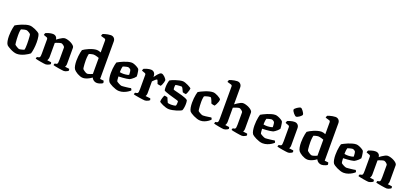

<svg xmlns="http://www.w3.org/2000/svg" viewBox="39 -1943 6599 3087"><g transform="rotate(20 3338.5 -400.0)"><path d="M260 0Q234 0 204.5 -9.5Q175 -19 147.5 -33Q120 -47 100 -60.5Q80 -74 73 -83Q57 -104 50 -144Q43 -184 43 -229Q43 -267 47 -303Q51 -339 57 -369Q63 -399 69 -417Q83 -426 110 -440Q137 -454 171 -467.5Q205 -481 239.5 -490.5Q274 -500 303 -500Q322 -500 347.5 -492.5Q373 -485 399 -473.5Q425 -462 446 -449Q467 -436 476 -425Q484 -410 489 -386.5Q494 -363 496 -335.5Q498 -308 498 -281Q498 -224 490.5 -170.5Q483 -117 472 -86Q460 -75 437 -60.5Q414 -46 384.5 -32Q355 -18 323 -9Q291 0 260 0ZM273 -85Q281 -85 296.5 -88.5Q312 -92 328 -96.5Q344 -101 352 -104Q358 -117 360 -145.5Q362 -174 362 -205Q362 -237 360.5 -273Q359 -309 356.5 -337Q354 -365 350 -371Q346 -377 332.5 -386.5Q319 -396 302 -404Q285 -412 271 -412Q261 -412 244.5 -408.5Q228 -405 212.5 -400.5Q197 -396 188 -392Q185 -385 182 -368.5Q179 -352 178 -332Q177 -312 177 -291Q177 -257 179 -222.5Q181 -188 184 -162.5Q187 -137 189 -131Q192 -128 202 -120.5Q212 -113 225 -105Q238 -97 251 -91Q264 -85 273 -85Z M753 0Q743 0 718 -3.5Q693 -7 664 -12Q635 -17 609.5 -22.5Q584 -28 572 -32Q572 -40 575.5 -48.5Q579 -57 582 -63L608 -68Q625 -71 631 -85.5Q637 -100 637 -146V-388Q637 -397 633 -404.5Q629 -412 620 -415L565 -435Q567 -448 570 -457Q573 -466 579 -472Q596 -480 630.5 -490Q665 -500 696 -500Q729 -500 750 -481.5Q771 -463 773 -431Q791 -444 815 -460.5Q839 -477 863 -488.5Q887 -500 905 -500Q928 -500 957.5 -491.5Q987 -483 1013.5 -468.5Q1040 -454 1057.5 -436.5Q1075 -419 1075 -402V-127Q1075 -106 1070 -91.5Q1065 -77 1060 -71L1133 -62Q1135 -58 1137.5 -50Q1140 -42 1140 -33Q1135 -26 1121 -18Q1107 -10 1092 -5Q1077 0 1065 0Q1055 0 1029 -3.5Q1003 -7 972.5 -12Q942 -17 915.5 -22.5Q889 -28 877 -32Q877 -41 880.5 -49.5Q884 -58 887 -63L909 -66Q919 -68 925.5 -74Q932 -80 935 -96.5Q938 -113 938 -146V-353Q938 -361 931 -370.5Q924 -380 913 -388Q902 -396 891.5 -401Q881 -406 875 -406Q868 -406 854 -402.5Q840 -399 824.5 -394Q809 -389 795 -383.5Q781 -378 774 -374V-135Q774 -115 768 -97.5Q762 -80 756 -71L824 -62Q826 -60 828.5 -51.5Q831 -43 831 -33Q826 -26 811.5 -18Q797 -10 780.5 -5Q764 0 753 0Z M1392 0Q1366 0 1340.5 -9Q1315 -18 1292 -31Q1269 -44 1252.5 -58Q1236 -72 1228 -82Q1212 -103 1205 -142.5Q1198 -182 1198 -227Q1198 -265 1202 -302Q1206 -339 1212 -368.5Q1218 -398 1224 -415Q1238 -426 1264 -440.5Q1290 -455 1322 -468.5Q1354 -482 1388 -491Q1422 -500 1452 -500Q1465 -500 1484 -495.5Q1503 -491 1520 -483V-688Q1520 -696 1516 -704.5Q1512 -713 1502 -715L1434 -735Q1436 -748 1440 -758Q1444 -768 1448 -772Q1458 -777 1481 -783.5Q1504 -790 1531 -795Q1558 -800 1579 -800Q1614 -800 1635.5 -778Q1657 -756 1657 -721V-79L1719 -73Q1721 -68 1724.5 -57.5Q1728 -47 1728 -36Q1720 -26 1702.5 -18Q1685 -10 1665.5 -5Q1646 0 1632 0Q1604 0 1584.5 -10.5Q1565 -21 1553.5 -35Q1542 -49 1536 -60Q1519 -45 1492.5 -31Q1466 -17 1439 -8.5Q1412 0 1392 0ZM1432 -87Q1441 -87 1455.5 -91Q1470 -95 1488 -101.5Q1506 -108 1520 -115V-389Q1508 -394 1490 -399.5Q1472 -405 1455 -408.5Q1438 -412 1426 -412Q1417 -412 1402 -409Q1387 -406 1372.5 -402Q1358 -398 1349 -394Q1346 -384 1343 -366.5Q1340 -349 1338.5 -327.5Q1337 -306 1337 -283Q1337 -251 1339 -218.5Q1341 -186 1344 -163Q1347 -140 1351 -135Q1355 -130 1365 -122.5Q1375 -115 1386.5 -107Q1398 -99 1410.5 -93Q1423 -87 1432 -87Z M2007 0Q1980 0 1949 -10Q1918 -20 1889.5 -34Q1861 -48 1841 -61.5Q1821 -75 1816 -82Q1800 -104 1793 -143.5Q1786 -183 1786 -226Q1786 -264 1789.5 -301Q1793 -338 1799.5 -369Q1806 -400 1812 -417Q1827 -426 1854 -440Q1881 -454 1914.5 -467.5Q1948 -481 1982.5 -490.5Q2017 -500 2047 -500Q2066 -500 2092.5 -490Q2119 -480 2143.5 -465.5Q2168 -451 2178 -439Q2184 -427 2188 -403.5Q2192 -380 2195 -356Q2198 -332 2197 -317Q2185 -300 2167.5 -284Q2150 -268 2132.5 -256Q2115 -244 2103 -238Q2082 -232 2052.5 -228Q2023 -224 1989 -221.5Q1955 -219 1920 -218Q1921 -186 1924 -163Q1927 -140 1931 -135Q1934 -132 1945 -125Q1956 -118 1970 -110.5Q1984 -103 1997.5 -97.5Q2011 -92 2019 -92Q2032 -92 2052.5 -94Q2073 -96 2096 -98.5Q2119 -101 2140 -104Q2161 -107 2175 -110Q2180 -105 2185 -97Q2190 -89 2191 -76Q2177 -62 2149 -44Q2121 -26 2084.5 -13Q2048 0 2007 0ZM1981 -284Q1998 -285 2015 -286.5Q2032 -288 2047.5 -291.5Q2063 -295 2073 -300Q2073 -311 2072 -327.5Q2071 -344 2069 -360Q2067 -376 2063 -384Q2059 -391 2049.5 -397.5Q2040 -404 2030.5 -408Q2021 -412 2015 -412Q2007 -412 1990 -408.5Q1973 -405 1956 -400Q1939 -395 1930 -391Q1925 -378 1922.5 -360Q1920 -342 1919 -323.5Q1918 -305 1918 -290Q1931 -287 1948.5 -285.5Q1966 -284 1981 -284Z M2450 0Q2440 0 2412.5 -3.5Q2385 -7 2352 -12Q2319 -17 2291 -22.5Q2263 -28 2251 -32Q2251 -40 2254 -48.5Q2257 -57 2261 -63L2286 -68Q2297 -70 2303.5 -76Q2310 -82 2313 -98Q2316 -114 2316 -146V-388Q2316 -398 2311.5 -405Q2307 -412 2299 -415L2244 -435Q2246 -448 2249 -457Q2252 -466 2258 -472Q2275 -480 2309.5 -490Q2344 -500 2375 -500Q2409 -500 2430.5 -477.5Q2452 -455 2452 -414V-402Q2458 -408 2469.5 -424Q2481 -440 2495.5 -457.5Q2510 -475 2526 -487.5Q2542 -500 2556 -500Q2570 -500 2586 -490Q2602 -480 2616.5 -465.5Q2631 -451 2640 -437Q2649 -423 2649 -415Q2649 -402 2642.5 -380Q2636 -358 2627 -337.5Q2618 -317 2611 -309Q2596 -309 2579 -312.5Q2562 -316 2552 -319Q2549 -329 2543.5 -344Q2538 -359 2532.5 -371.5Q2527 -384 2521 -384Q2516 -384 2506.5 -377Q2497 -370 2486 -360Q2475 -350 2466 -340.5Q2457 -331 2453 -327V-127Q2453 -106 2447.5 -91Q2442 -76 2438 -71L2521 -62Q2523 -59 2526 -51Q2529 -43 2529 -33Q2522 -25 2507.5 -17.5Q2493 -10 2477 -5Q2461 0 2450 0Z M2862 0Q2837 0 2807.5 -8.5Q2778 -17 2752 -29Q2726 -41 2708.5 -52Q2691 -63 2689 -69Q2690 -99 2700 -131Q2710 -163 2721 -182Q2739 -181 2754.5 -177.5Q2770 -174 2776 -170Q2782 -155 2792 -130.5Q2802 -106 2812 -88Q2823 -85 2841 -83Q2859 -81 2871 -81Q2888 -81 2910 -83.5Q2932 -86 2949 -93Q2952 -100 2954.5 -114Q2957 -128 2957 -142Q2957 -150 2956.5 -158.5Q2956 -167 2955 -171Q2952 -175 2926.5 -183Q2901 -191 2864 -201Q2827 -211 2790 -222.5Q2753 -234 2726.5 -244.5Q2700 -255 2695 -263Q2693 -273 2692 -288.5Q2691 -304 2691 -318Q2691 -350 2697 -383.5Q2703 -417 2711 -437Q2723 -445 2747.5 -455.5Q2772 -466 2803 -476Q2834 -486 2865 -493Q2896 -500 2921 -500Q2937 -500 2962.5 -491.5Q2988 -483 3013.5 -470.5Q3039 -458 3056.5 -446.5Q3074 -435 3074 -429Q3074 -419 3068 -397.5Q3062 -376 3053.5 -354.5Q3045 -333 3037 -321Q3016 -322 3001 -326Q2986 -330 2979 -333Q2965 -366 2952 -389.5Q2939 -413 2931 -413Q2913 -413 2893.5 -412Q2874 -411 2857.5 -408.5Q2841 -406 2828 -403Q2825 -392 2824 -380.5Q2823 -369 2823 -360Q2823 -349 2824 -340.5Q2825 -332 2827 -324Q2831 -320 2854.5 -314Q2878 -308 2912 -299.5Q2946 -291 2981.5 -281Q3017 -271 3045 -259Q3073 -247 3084 -235Q3088 -225 3089.5 -207Q3091 -189 3091 -173Q3091 -140 3085 -106Q3079 -72 3071 -59Q3059 -50 3035 -40Q3011 -30 2980.5 -21Q2950 -12 2919 -6Q2888 0 2862 0Z M3397 0Q3370 0 3339 -10Q3308 -20 3279.5 -34Q3251 -48 3231 -61.5Q3211 -75 3206 -82Q3190 -104 3183 -143.5Q3176 -183 3176 -226Q3176 -264 3179.5 -301Q3183 -338 3189.5 -369Q3196 -400 3202 -417Q3217 -427 3244.5 -440.5Q3272 -454 3306 -468Q3340 -482 3375 -491Q3410 -500 3439 -500Q3455 -500 3476.5 -493Q3498 -486 3520 -474.5Q3542 -463 3558.5 -451Q3575 -439 3581 -430Q3582 -408 3574 -384.5Q3566 -361 3555 -340.5Q3544 -320 3534 -306Q3518 -306 3501 -310.5Q3484 -315 3473 -320Q3467 -339 3458.5 -360.5Q3450 -382 3441 -397.5Q3432 -413 3423 -413Q3407 -413 3387 -408.5Q3367 -404 3349.5 -398.5Q3332 -393 3322 -388Q3319 -380 3316 -364Q3313 -348 3311.5 -328.5Q3310 -309 3310 -290Q3310 -259 3312 -225Q3314 -191 3317 -165.5Q3320 -140 3324 -135Q3326 -132 3336.5 -125Q3347 -118 3361 -110Q3375 -102 3388 -97Q3401 -92 3409 -92Q3427 -92 3457 -95.5Q3487 -99 3513.5 -103.5Q3540 -108 3549 -109Q3553 -106 3558 -97.5Q3563 -89 3564 -76Q3551 -62 3525.5 -44Q3500 -26 3467 -13Q3434 0 3397 0Z M3799 0Q3789 0 3765.5 -3.5Q3742 -7 3714 -12Q3686 -17 3661.5 -22.5Q3637 -28 3625 -32Q3625 -40 3628.5 -49Q3632 -58 3634 -63L3656 -67Q3673 -69 3678.5 -85Q3684 -101 3684 -146V-688Q3684 -698 3679.5 -705Q3675 -712 3666 -715L3597 -735Q3599 -749 3603.5 -759Q3608 -769 3611 -772Q3622 -777 3645 -783.5Q3668 -790 3695 -795Q3722 -800 3742 -800Q3778 -800 3799 -777.5Q3820 -755 3820 -721V-432Q3839 -446 3863 -462Q3887 -478 3910.5 -489Q3934 -500 3951 -500Q3975 -500 4004 -491.5Q4033 -483 4060 -468.5Q4087 -454 4104 -436.5Q4121 -419 4121 -402V-127Q4121 -105 4116 -90.5Q4111 -76 4107 -71L4179 -62Q4181 -57 4183.5 -49.5Q4186 -42 4186 -33Q4181 -26 4167 -18Q4153 -10 4138 -5Q4123 0 4111 0Q4101 0 4075.5 -3.5Q4050 -7 4019 -12Q3988 -17 3961.5 -22.5Q3935 -28 3923 -32Q3923 -40 3926.5 -49Q3930 -58 3933 -63L3956 -67Q3966 -68 3972.5 -75Q3979 -82 3982 -98.5Q3985 -115 3985 -146V-353Q3985 -361 3977.5 -370.5Q3970 -380 3959 -388Q3948 -396 3938 -401Q3928 -406 3921 -406Q3914 -406 3900 -402.5Q3886 -399 3870.5 -394Q3855 -389 3841.5 -383.5Q3828 -378 3820 -374V-135Q3820 -115 3814 -97Q3808 -79 3802 -71L3870 -62Q3872 -58 3874.5 -50Q3877 -42 3877 -33Q3872 -26 3858 -18Q3844 -10 3827.5 -5Q3811 0 3799 0Z M4465 0Q4438 0 4407 -10Q4376 -20 4347.5 -34Q4319 -48 4299 -61.5Q4279 -75 4274 -82Q4258 -104 4251 -143.5Q4244 -183 4244 -226Q4244 -264 4247.5 -301Q4251 -338 4257.5 -369Q4264 -400 4270 -417Q4285 -426 4312 -440Q4339 -454 4372.5 -467.5Q4406 -481 4440.5 -490.5Q4475 -500 4505 -500Q4524 -500 4550.5 -490Q4577 -480 4601.5 -465.5Q4626 -451 4636 -439Q4642 -427 4646 -403.5Q4650 -380 4653 -356Q4656 -332 4655 -317Q4643 -300 4625.5 -284Q4608 -268 4590.5 -256Q4573 -244 4561 -238Q4540 -232 4510.5 -228Q4481 -224 4447 -221.5Q4413 -219 4378 -218Q4379 -186 4382 -163Q4385 -140 4389 -135Q4392 -132 4403 -125Q4414 -118 4428 -110.5Q4442 -103 4455.5 -97.5Q4469 -92 4477 -92Q4490 -92 4510.5 -94Q4531 -96 4554 -98.5Q4577 -101 4598 -104Q4619 -107 4633 -110Q4638 -105 4643 -97Q4648 -89 4649 -76Q4635 -62 4607 -44Q4579 -26 4542.5 -13Q4506 0 4465 0ZM4439 -284Q4456 -285 4473 -286.5Q4490 -288 4505.5 -291.5Q4521 -295 4531 -300Q4531 -311 4530 -327.5Q4529 -344 4527 -360Q4525 -376 4521 -384Q4517 -391 4507.5 -397.5Q4498 -404 4488.5 -408Q4479 -412 4473 -412Q4465 -412 4448 -408.5Q4431 -405 4414 -400Q4397 -395 4388 -391Q4383 -378 4380.5 -360Q4378 -342 4377 -323.5Q4376 -305 4376 -290Q4389 -287 4406.5 -285.5Q4424 -284 4439 -284Z M4900 0Q4889 0 4863 -3.5Q4837 -7 4805.5 -12Q4774 -17 4747 -22.5Q4720 -28 4708 -32Q4708 -40 4711 -48.5Q4714 -57 4718 -63L4743 -68Q4754 -70 4760.5 -75.5Q4767 -81 4770 -97.5Q4773 -114 4773 -146V-388Q4773 -398 4768.5 -405Q4764 -412 4756 -415L4701 -435Q4703 -446 4706 -456Q4709 -466 4715 -472Q4733 -481 4767.5 -490.5Q4802 -500 4832 -500Q4867 -500 4888.5 -478Q4910 -456 4910 -421V-127Q4910 -106 4904.5 -91Q4899 -76 4895 -71L4967 -62Q4969 -58 4971.5 -50.5Q4974 -43 4974 -33Q4969 -26 4955.5 -18Q4942 -10 4927 -5Q4912 0 4900 0ZM4824 -587Q4816 -587 4803 -597.5Q4790 -608 4777.5 -623Q4765 -638 4756.5 -653.5Q4748 -669 4748 -679Q4748 -688 4759.5 -699.5Q4771 -711 4787.5 -722.5Q4804 -734 4820.5 -741.5Q4837 -749 4846 -749Q4856 -749 4868 -738Q4880 -727 4891 -711.5Q4902 -696 4910 -681Q4918 -666 4918 -655Q4918 -647 4907 -635Q4896 -623 4881 -612Q4866 -601 4850 -594Q4834 -587 4824 -587Z M5235 0Q5209 0 5183.5 -9Q5158 -18 5135 -31Q5112 -44 5095.5 -58Q5079 -72 5071 -82Q5055 -103 5048 -142.5Q5041 -182 5041 -227Q5041 -265 5045 -302Q5049 -339 5055 -368.5Q5061 -398 5067 -415Q5081 -426 5107 -440.5Q5133 -455 5165 -468.5Q5197 -482 5231 -491Q5265 -500 5295 -500Q5308 -500 5327 -495.5Q5346 -491 5363 -483V-688Q5363 -696 5359 -704.5Q5355 -713 5345 -715L5277 -735Q5279 -748 5283 -758Q5287 -768 5291 -772Q5301 -777 5324 -783.5Q5347 -790 5374 -795Q5401 -800 5422 -800Q5457 -800 5478.5 -778Q5500 -756 5500 -721V-79L5562 -73Q5564 -68 5567.5 -57.5Q5571 -47 5571 -36Q5563 -26 5545.5 -18Q5528 -10 5508.5 -5Q5489 0 5475 0Q5447 0 5427.5 -10.5Q5408 -21 5396.5 -35Q5385 -49 5379 -60Q5362 -45 5335.5 -31Q5309 -17 5282 -8.5Q5255 0 5235 0ZM5275 -87Q5284 -87 5298.5 -91Q5313 -95 5331 -101.5Q5349 -108 5363 -115V-389Q5351 -394 5333 -399.5Q5315 -405 5298 -408.5Q5281 -412 5269 -412Q5260 -412 5245 -409Q5230 -406 5215.5 -402Q5201 -398 5192 -394Q5189 -384 5186 -366.5Q5183 -349 5181.5 -327.5Q5180 -306 5180 -283Q5180 -251 5182 -218.5Q5184 -186 5187 -163Q5190 -140 5194 -135Q5198 -130 5208 -122.5Q5218 -115 5229.5 -107Q5241 -99 5253.5 -93Q5266 -87 5275 -87Z M5850 0Q5823 0 5792 -10Q5761 -20 5732.5 -34Q5704 -48 5684 -61.5Q5664 -75 5659 -82Q5643 -104 5636 -143.5Q5629 -183 5629 -226Q5629 -264 5632.5 -301Q5636 -338 5642.5 -369Q5649 -400 5655 -417Q5670 -426 5697 -440Q5724 -454 5757.5 -467.5Q5791 -481 5825.5 -490.5Q5860 -500 5890 -500Q5909 -500 5935.5 -490Q5962 -480 5986.5 -465.5Q6011 -451 6021 -439Q6027 -427 6031 -403.5Q6035 -380 6038 -356Q6041 -332 6040 -317Q6028 -300 6010.5 -284Q5993 -268 5975.5 -256Q5958 -244 5946 -238Q5925 -232 5895.5 -228Q5866 -224 5832 -221.5Q5798 -219 5763 -218Q5764 -186 5767 -163Q5770 -140 5774 -135Q5777 -132 5788 -125Q5799 -118 5813 -110.5Q5827 -103 5840.5 -97.5Q5854 -92 5862 -92Q5875 -92 5895.5 -94Q5916 -96 5939 -98.5Q5962 -101 5983 -104Q6004 -107 6018 -110Q6023 -105 6028 -97Q6033 -89 6034 -76Q6020 -62 5992 -44Q5964 -26 5927.5 -13Q5891 0 5850 0ZM5824 -284Q5841 -285 5858 -286.5Q5875 -288 5890.5 -291.5Q5906 -295 5916 -300Q5916 -311 5915 -327.5Q5914 -344 5912 -360Q5910 -376 5906 -384Q5902 -391 5892.5 -397.5Q5883 -404 5873.5 -408Q5864 -412 5858 -412Q5850 -412 5833 -408.5Q5816 -405 5799 -400Q5782 -395 5773 -391Q5768 -378 5765.5 -360Q5763 -342 5762 -323.5Q5761 -305 5761 -290Q5774 -287 5791.5 -285.5Q5809 -284 5824 -284Z M6275 0Q6265 0 6240 -3.5Q6215 -7 6186 -12Q6157 -17 6131.5 -22.5Q6106 -28 6094 -32Q6094 -40 6097.5 -48.5Q6101 -57 6104 -63L6130 -68Q6147 -71 6153 -85.5Q6159 -100 6159 -146V-388Q6159 -397 6155 -404.5Q6151 -412 6142 -415L6087 -435Q6089 -448 6092 -457Q6095 -466 6101 -472Q6118 -480 6152.5 -490Q6187 -500 6218 -500Q6251 -500 6272 -481.5Q6293 -463 6295 -431Q6313 -444 6337 -460.5Q6361 -477 6385 -488.5Q6409 -500 6427 -500Q6450 -500 6479.5 -491.5Q6509 -483 6535.5 -468.5Q6562 -454 6579.5 -436.5Q6597 -419 6597 -402V-127Q6597 -106 6592 -91.5Q6587 -77 6582 -71L6655 -62Q6657 -58 6659.5 -50Q6662 -42 6662 -33Q6657 -26 6643 -18Q6629 -10 6614 -5Q6599 0 6587 0Q6577 0 6551 -3.5Q6525 -7 6494.5 -12Q6464 -17 6437.5 -22.5Q6411 -28 6399 -32Q6399 -41 6402.5 -49.5Q6406 -58 6409 -63L6431 -66Q6441 -68 6447.5 -74Q6454 -80 6457 -96.5Q6460 -113 6460 -146V-353Q6460 -361 6453 -370.5Q6446 -380 6435 -388Q6424 -396 6413.5 -401Q6403 -406 6397 -406Q6390 -406 6376 -402.5Q6362 -399 6346.5 -394Q6331 -389 6317 -383.5Q6303 -378 6296 -374V-135Q6296 -115 6290 -97.5Q6284 -80 6278 -71L6346 -62Q6348 -60 6350.5 -51.5Q6353 -43 6353 -33Q6348 -26 6333.5 -18Q6319 -10 6302.5 -5Q6286 0 6275 0Z"/></g></svg>

Font: Texturina Medium 12pt
Style: Bold
Weight: 700
Version: Version 1.002